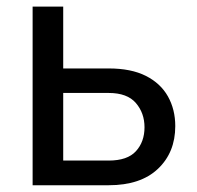

<svg xmlns="http://www.w3.org/2000/svg" viewBox="-20 -548 582 568"><path d="M301.5 -73Q357 -73 382.2 -100.8Q407.5 -128.5 407.5 -171.5Q407.5 -213.5 382 -243.2Q356.5 -273 301.5 -273H167V-73ZM301.5 0H76.5V-528.5H167V-345.5H301.5Q368 -345.5 411.5 -323.5Q455 -301.5 476.8 -262.8Q498.5 -224 498.5 -175Q498.5 -97 447.2 -48.5Q396 0 301.5 0Z"/></svg>

Font: Roberto Sans
Style: Regular
Weight: 400
Designer: Google (font) & Cristiano Sobral (main changes)
Version: Version 1.500; ttfautohint (v1.8.4.7-5d5b-dirty)